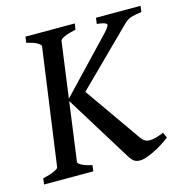

<svg xmlns="http://www.w3.org/2000/svg" viewBox="-96 -704 771 800"><g transform="rotate(-15 289.5 -304.0)"><path d="M580.1 -615.2 576.7 -589.4Q546.4 -585.4 530.3 -580.1Q514.2 -574.7 498.5 -559.1L250.5 -314H187L407.2 -545.9Q431.6 -571.8 424.8 -578.9Q418 -585.9 384.3 -589.4L387.7 -615.2ZM543.9 -56.6Q508.8 -29.3 470.5 -11.2Q432.1 6.8 412.6 6.8Q397.9 6.8 388.2 1Q378.4 -4.9 367.2 -22.5L187 -314L248.5 -352.1L436.5 -84Q450.2 -64.5 471.9 -64Q493.7 -63.5 533.7 -80.1ZM296.4 -615.2 292.5 -589.4Q227.1 -574.7 224.1 -559.1L155.8 -55.7Q154.3 -49.8 168.9 -41.3Q183.6 -32.7 214.8 -25.9L211.4 0H-1L2.4 -25.9Q33.2 -32.7 51.5 -41Q69.8 -49.3 70.3 -55.7L140.1 -559.1Q140.6 -564.9 126 -573.7Q111.3 -582.5 80.1 -589.4L83.5 -615.2Z"/></g></svg>

Font: Gentium Book Plus
Style: Italic
Weight: 400
Italic angle: -8°
Designer: Victor Gaultney, Annie Olsen, Iska Routamaa, Becca Hirsbrunner
Foundry: SIL International
Version: Version 6.101